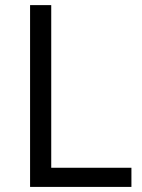

<svg xmlns="http://www.w3.org/2000/svg" viewBox="-20 -734 559 754"><path d="M98.1 0V-713.9H181.2V-75.2H496.1V0Z"/></svg>

Font: Samim FD
Style: FD
Weight: 400
Foundry: DejaVu fonts team - Redesigned by Saber Rastikerdar
Version: Version 4.0.5